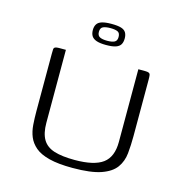

<svg xmlns="http://www.w3.org/2000/svg" viewBox="-94 -700 762 791"><g transform="rotate(15 286.5 -304.5)"><path d="M493 -188Q493 -150 489.5 -115Q486 -80 467 -53.5Q448 -27 405 -12Q362 3 284 3Q223 3 184 -7Q145 -17 124 -35Q103 -53 93.5 -76Q84 -99 82 -127Q80 -155 80 -184V-429Q80 -442 80.5 -448.5Q81 -455 86.5 -457.5Q92 -460 102 -460H132V-149Q132 -104 147.5 -78Q163 -52 196.5 -41.5Q230 -31 284 -31Q367 -31 404 -58.5Q441 -86 441 -150V-460H470Q481 -460 486 -457.5Q491 -455 492 -448.5Q493 -442 493 -429ZM286 -522Q261 -522 246 -527Q231 -532 224.5 -542Q218 -552 218 -568Q218 -583 224.5 -593Q231 -603 246 -607.5Q261 -612 286 -612Q313 -612 327.5 -607.5Q342 -603 348 -593Q354 -583 354 -568Q354 -552 348 -542Q342 -532 327.5 -527Q313 -522 286 -522ZM286 -540Q307 -540 317.5 -545.5Q328 -551 328 -567Q328 -584 317.5 -589Q307 -594 286 -594Q267 -594 255.5 -589Q244 -584 244 -567Q244 -551 255 -545.5Q266 -540 286 -540Z"/></g></svg>

Font: Genos Light
Style: Regular
Weight: 300
Designer: Robert E. Leuschke
Foundry: Robert E. Leuschke
Version: Version 1.010